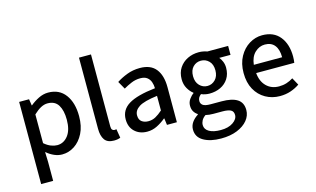

<svg xmlns="http://www.w3.org/2000/svg" viewBox="-107 -1051 2633 1599"><g transform="rotate(-15 1209.5 -251.5)"><path d="M79.1 205.1V-503.4H164.6L172.9 -448.2H175.3Q208 -475.6 248.5 -495.8Q289.1 -516.1 331.1 -516.1Q426.8 -516.1 478.8 -446Q530.8 -376 530.8 -259.8Q530.8 -173.8 500 -113Q469.2 -52.2 419.9 -20Q370.6 12.2 313.5 12.2Q279.8 12.2 246.1 -2.4Q212.4 -17.1 179.7 -44.4L182.6 41.5V205.1ZM293.5 -73.2Q349.6 -73.2 387 -121.3Q424.3 -169.4 424.3 -258.3Q424.3 -337.4 395.8 -384Q367.2 -430.7 303.7 -430.7Q274.4 -430.7 244.9 -414.8Q215.3 -398.9 182.6 -367.7V-120.1Q212.9 -94.2 241.5 -83.7Q270 -73.2 293.5 -73.2Z M759.8 12.2Q703.6 12.2 679.7 -21.7Q655.8 -55.7 655.8 -116.7V-730.5H759.3V-110.8Q759.3 -88.9 767.1 -80.6Q774.9 -72.3 785.2 -72.3Q789.1 -72.3 792.7 -72.5Q796.4 -72.8 802.7 -74.2L815.4 2.4Q805.7 6.8 791.7 9.5Q777.8 12.2 759.8 12.2Z M1047.4 12.2Q981.9 12.2 940.2 -26.9Q898.4 -65.9 898.4 -132.8Q898.4 -214.4 970.7 -258.8Q1043 -303.2 1201.2 -320.8Q1200.7 -350.1 1191.7 -375.5Q1182.6 -400.9 1161.6 -416.7Q1140.6 -432.6 1103.5 -432.6Q1063 -432.6 1026.4 -417.2Q989.7 -401.9 957.5 -382.8L919.4 -450.2Q957.5 -475.6 1009.5 -495.8Q1061.5 -516.1 1122.1 -516.1Q1215.3 -516.1 1259.8 -459.7Q1304.2 -403.3 1304.2 -302.7V0H1218.8L1211.4 -57.6H1208Q1172.9 -28.3 1132.6 -8.1Q1092.3 12.2 1047.4 12.2ZM1078.6 -69.3Q1111.8 -69.3 1140.4 -84.7Q1168.9 -100.1 1201.2 -128.9V-254.9Q1087.4 -240.7 1043 -212.2Q998.5 -183.6 998.5 -141.1Q998.5 -103 1021.5 -86.2Q1044.4 -69.3 1078.6 -69.3Z M1626.5 226.6Q1534.7 226.6 1476.1 193.1Q1417.5 159.7 1417.5 93.8Q1417.5 61 1436.5 33.2Q1455.6 5.4 1489.7 -16.6V-21Q1470.7 -32.7 1458 -53.2Q1445.3 -73.7 1445.3 -104Q1445.3 -134.3 1462.6 -158.9Q1480 -183.6 1500.5 -197.8V-202.1Q1474.6 -221.2 1454.8 -255.6Q1435.1 -290 1435.1 -335Q1435.1 -392.1 1461.9 -432.6Q1488.8 -473.1 1533 -494.6Q1577.1 -516.1 1629.4 -516.1Q1650.4 -516.1 1668.9 -512.5Q1687.5 -508.8 1702.1 -503.4H1880.9V-426.3H1783.7Q1797.9 -410.2 1807.9 -385.7Q1817.9 -361.3 1817.9 -333Q1817.9 -277.8 1792.7 -239Q1767.6 -200.2 1724.9 -179.9Q1682.1 -159.7 1629.4 -159.7Q1612.3 -159.7 1593.8 -163.3Q1575.2 -167 1558.6 -174.3Q1545.9 -164.1 1538.1 -151.9Q1530.3 -139.6 1530.3 -121.6Q1530.3 -98.6 1548.6 -85.2Q1566.9 -71.8 1615.2 -71.8H1708.5Q1797.9 -71.8 1843.5 -42.5Q1889.2 -13.2 1889.2 50.8Q1889.2 99.1 1856.7 138.9Q1824.2 178.7 1765.4 202.6Q1706.5 226.6 1626.5 226.6ZM1629.4 -225.6Q1668.9 -225.6 1697.5 -254.9Q1726.1 -284.2 1726.1 -335Q1726.1 -386.7 1697.8 -415Q1669.4 -443.4 1629.4 -443.4Q1588.9 -443.4 1561 -415Q1533.2 -386.7 1533.2 -335Q1533.2 -284.2 1561.5 -254.9Q1589.8 -225.6 1629.4 -225.6ZM1641.6 157.7Q1707.5 157.7 1747.8 130.1Q1788.1 102.5 1788.1 66.9Q1788.1 34.7 1764.4 22.9Q1740.7 11.2 1694.3 11.2H1617.2Q1578.6 11.2 1549.8 3.9Q1526.4 20.5 1516.1 39.8Q1505.9 59.1 1505.9 78.6Q1505.9 115.7 1542 136.7Q1578.1 157.7 1641.6 157.7Z M2191.4 12.2Q2123.5 12.2 2067.9 -19.3Q2012.2 -50.8 1979.5 -109.6Q1946.8 -168.5 1946.8 -251.5Q1946.8 -333 1979.7 -392.6Q2012.7 -452.1 2065.2 -484.1Q2117.7 -516.1 2176.3 -516.1Q2275.4 -516.1 2328.1 -450.7Q2380.9 -385.3 2380.9 -277.8Q2380.9 -262.7 2379.6 -248.5Q2378.4 -234.4 2376.5 -224.6H2047.9Q2054.2 -151.9 2096.4 -109.9Q2138.7 -67.9 2204.6 -67.9Q2239.3 -67.9 2269.5 -77.4Q2299.8 -86.9 2327.1 -104.5L2361.8 -41Q2326.7 -16.6 2284.2 -2.2Q2241.7 12.2 2191.4 12.2ZM2046.9 -295.9H2291Q2291 -362.8 2262.2 -399.2Q2233.4 -435.5 2178.2 -435.5Q2129.9 -435.5 2092 -399.4Q2054.2 -363.3 2046.9 -295.9Z"/></g></svg>

Font: Akatab SemiBold
Style: Regular
Weight: 600
Designer: SIL Global
Foundry: SIL Global
Version: Version 4.100